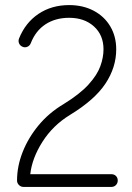

<svg xmlns="http://www.w3.org/2000/svg" viewBox="-20 -735 521 755"><path d="M72 0Q62 0 54.5 -7.5Q47 -15 47 -25Q47 -81 69 -137Q91 -193 131.5 -242Q172 -291 229 -325Q294 -365 328 -402.5Q362 -440 374.5 -474.5Q387 -509 387 -541Q387 -597 349.5 -631Q312 -665 252 -665Q198 -665 159 -639.5Q120 -614 101 -565Q97 -555 87.5 -551Q78 -547 69 -551Q59 -555 55 -564.5Q51 -574 55 -584Q80 -646 131.5 -680.5Q183 -715 252 -715Q306 -715 348 -693Q390 -671 413.5 -631.5Q437 -592 437 -541Q437 -470 394.5 -406Q352 -342 255 -283Q188 -242 147 -177.5Q106 -113 99 -50H418Q429 -50 436 -43Q443 -36 443 -25Q443 -15 436 -7.5Q429 0 418 0Z"/></svg>

Font: Kurewa Gothic CJK TC Regular
Style: Regular
Weight: 400
Designer: Max Yao
Foundry: Max-Everyday
Version: Version 1.071; ttfautohint (v1.8.3)